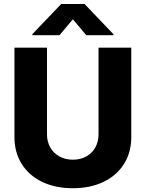

<svg xmlns="http://www.w3.org/2000/svg" viewBox="-20 -950 743 979"><path d="M649.4 -707V-251Q649.4 -172.9 612.1 -113.8Q574.7 -54.7 507.3 -22.5Q439.9 9.8 351.6 9.8Q262.7 9.8 195.3 -22.5Q127.9 -54.7 90.8 -113.8Q53.7 -172.9 53.7 -251V-707H219.7V-264.6Q219.7 -227.5 236.3 -198.2Q252.9 -168.9 283 -152.3Q313 -135.7 351.6 -135.7Q390.1 -135.7 419.9 -152.3Q449.7 -168.9 466.1 -198.2Q482.4 -227.5 482.4 -264.6V-707ZM351.6 -851.6 283.2 -770.5H144.5V-775.4L292 -929.7H411.1L558.6 -775.4V-770.5H419.9Z"/></svg>

Font: Pretendard ExtraBold
Style: Regular
Weight: 800
Designer: Base glyphs from Inter by Rasmus Andersson; Hangeul glyphs from Noto Sans CJK(Source Han Sans) by Jang Soo-young and Kan
Foundry: Kil Hyung-jin
Version: Version 1.309